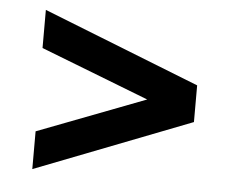

<svg xmlns="http://www.w3.org/2000/svg" viewBox="-40 -617 652 542"><g transform="rotate(5 286.0 -345.5)"><path d="M70 -227V-120L513 -292V-396L69 -571V-463L376 -344Z"/></g></svg>

Font: United Sans SemiBold
Style: Regular
Weight: 600
Designer: Pablo Impallari, Rodrigo Fuenzalida (Modified by Dan O. Williams)
Version: Version 1.000;PS 001.000;hotconv 1.0.88;makeotf.lib2.5.64775